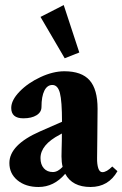

<svg xmlns="http://www.w3.org/2000/svg" viewBox="-20 -728 484 759"><path d="M235.8 -497.6 140.1 -661.1 231.9 -708 293.5 -520.5ZM132.3 11.2Q81.5 11.2 49.3 -15.1Q17.1 -41.5 17.1 -83.5Q17.1 -155.3 138.2 -208.5L225.1 -246.6Q225.1 -328.6 216.8 -360.4Q208.5 -392.1 187 -392.1Q166.5 -392.1 155.3 -369.4Q144 -346.7 144 -305.2Q144 -284.7 124.5 -272.5Q105 -260.3 72.3 -260.3Q24.4 -260.3 24.4 -301.3Q24.4 -332 57.6 -366.2Q90.8 -400.4 140.4 -423.3Q189.9 -446.3 234.4 -446.3Q302.7 -446.3 334.2 -410.6Q365.7 -375 365.7 -298.3Q365.7 -254.9 364.7 -184.3Q363.8 -113.8 363.8 -103.5Q363.3 -79.1 368.4 -63.2Q373.5 -47.4 384.8 -47.4Q401.4 -47.4 423.8 -69.8L444.3 -51.3Q408.7 11.2 337.9 11.2Q265.6 11.2 237.8 -41Q193.4 11.2 132.3 11.2ZM140.1 -103Q140.1 -77.6 153.3 -62.7Q166.5 -47.9 189 -47.9Q208.5 -47.9 227.5 -68.4Q223.1 -86.9 223.1 -109.9Q223.1 -120.1 223.6 -138.4Q224.1 -156.7 224.4 -171.6Q224.6 -186.5 224.6 -200.2L216.8 -195.8Q140.1 -155.8 140.1 -103Z"/></svg>

Font: Elstob Grade
Style: Regular
Weight: 400
Designer: Peter S. Baker
Version: Version 1.015